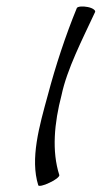

<svg xmlns="http://www.w3.org/2000/svg" viewBox="-20 -565 319 602"><path d="M221 -540C186 -455 154 -358 130 -267C103 -169 74 -67 100 16C101 20 117 17 135 8C153 0 167 -11 166 -16C142 -91 150 -179 173 -267C190 -348 238 -441 278 -527C281 -532 271 -540 255 -543C240 -546 224 -545 221 -540Z"/></svg>

Font: Nupuram ExtraLight Oblique
Style: Regular
Weight: 200
Designer: Santhosh Thottingal (santhosh.thottingal@gmail.com)
Foundry: SMC
Version: Version 1.000